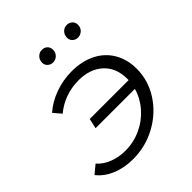

<svg xmlns="http://www.w3.org/2000/svg" viewBox="-202 -841 974 974"><g transform="rotate(-45 285.0 -354.0)"><path d="M529 -306Q529 -222 483 -150.5Q437 -79 359.5 -36.5Q282 6 192 6Q128 6 76.5 -16Q25 -38 -4 -76L41 -113Q66 -84 106.5 -68Q147 -52 194 -52Q254 -52 307 -76.5Q360 -101 397.5 -144Q435 -187 450 -240H168L180 -294H459V-304Q459 -382 410 -427.5Q361 -473 278 -473Q229 -473 184 -457Q139 -441 102 -410L67 -451Q108 -488 166 -509Q224 -530 287 -530Q359 -530 414 -502.5Q469 -475 499 -424Q529 -373 529 -306ZM211 -666Q211 -687 224.5 -700.5Q238 -714 256 -714Q274 -714 285.5 -703Q297 -692 297 -674Q297 -654 283.5 -641Q270 -628 252 -628Q235 -628 223 -639Q211 -650 211 -666ZM390 -666Q390 -687 403 -700.5Q416 -714 435 -714Q452 -714 464 -703Q476 -692 476 -674Q476 -654 462.5 -641Q449 -628 430 -628Q413 -628 401.5 -639Q390 -650 390 -666Z"/></g></svg>

Font: Montserrat Alternates
Style: Italic
Weight: 400
Italic angle: -11.3°
Designer: Julieta Ulanovsky
Foundry: Julieta Ulanovsky
Version: Version 7.200